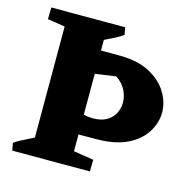

<svg xmlns="http://www.w3.org/2000/svg" viewBox="-98 -745 829 841"><g transform="rotate(15 316.5 -325.0)"><path d="M252 -143 255 -246Q274 -238 293 -233Q312 -228 333 -228Q371 -228 395 -241.5Q419 -255 431.5 -278Q444 -301 444 -328Q444 -357 430 -384.5Q416 -412 386 -432L273 -416L183 -524H374Q457 -524 511.5 -495.5Q566 -467 593.5 -422.5Q621 -378 621 -331Q621 -284 594 -241Q567 -198 513.5 -171.5Q460 -145 378 -144ZM30 0 24 -34Q38 -44 56.5 -53.5Q75 -63 93.5 -72Q112 -81 123 -87L124 0ZM242 0 245 -75 383 -53 382 0ZM111 0V-650H292V0ZM170 -575 32 -597 33 -650H173ZM275 -564 274 -650H368L374 -617Q361 -607 341.5 -597Q322 -587 304.5 -578.5Q287 -570 275 -564Z"/></g></svg>

Font: Eczar
Style: Bold
Weight: 700
Designer: Vaibhav Singh
Foundry: Rosetta Type Foundry
Version: Version 2.000